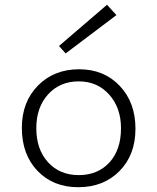

<svg xmlns="http://www.w3.org/2000/svg" viewBox="-20 -763 654 798"><path d="M225.1 -571.8 424.8 -743.2 463.9 -700.2 252.9 -541ZM305.2 15.1Q201.2 15.1 136 -52.7Q70.8 -120.6 70.8 -231.9Q70.8 -338.9 137.5 -407Q204.1 -475.1 309.1 -475.1Q412.1 -475.1 477.5 -406.2Q543 -337.4 543 -228Q543 -119.1 476.6 -52Q410.2 15.1 305.2 15.1ZM307.1 -35.2Q386.2 -35.2 434.6 -87.6Q482.9 -140.1 482.9 -230Q482.9 -314.9 433.8 -369.9Q384.8 -424.8 307.1 -424.8Q229 -424.8 179.9 -370.8Q130.9 -316.9 130.9 -230Q130.9 -142.1 179.7 -88.6Q228.5 -35.2 307.1 -35.2Z"/></svg>

Font: IntelOne Mono Light
Style: Regular
Weight: 300
Designer: Fred Shallcrass
Foundry: Frere-Jones Type LLC
Version: Version 1.200;hotconv 1.1.0;makeotfexe 2.6.0;FJTRelease1.2